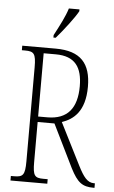

<svg xmlns="http://www.w3.org/2000/svg" viewBox="-61 -972 602 1013"><g transform="rotate(5 239.5 -465.5)"><path d="M194 -784V-771H206C246 -817 299 -886 318 -921V-931H262C248 -886 224 -841 194 -784ZM34 0H229V-24H207C160 -24 150 -35 150 -108V-320H239L351 -92C388 -20 414 0 474 0H479V-24H474C439 -24 418 -52 389 -109L277 -331C337 -351 398 -397 398 -528C398 -651 344 -714 211 -714H34V-690H51C98 -690 109 -679 109 -606V-108C109 -35 98 -24 51 -24H34ZM199 -349H150V-684H214C317 -684 355 -627 355 -527C355 -412 306 -349 199 -349Z"/></g></svg>

Font: Noto Serif Sinhala ExtraCondensed ExtraLight
Style: Regular
Weight: 200
Width: 2
Designer: Jelle Bosma - Monotype Design Team
Foundry: Monotype Imaging Inc.
Version: Version 2.007